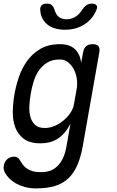

<svg xmlns="http://www.w3.org/2000/svg" viewBox="-30 -805 650 1065"><path d="M361 -120Q346 -90 328.5 -69.5Q311 -49 290 -35.5Q269 -22 245 -16Q221 -10 195 -10Q135 -10 102 -35Q69 -60 54.5 -99Q40 -138 41 -186.5Q42 -235 50 -281Q58 -328 74.5 -377Q91 -426 120.5 -467Q150 -508 194.5 -534Q239 -560 302 -560Q357 -560 386 -532Q415 -504 420 -456L431 -515Q435 -538 448 -549Q461 -560 484 -560Q507 -560 516 -549Q525 -538 521 -515L430 0Q419 64 399.5 109.5Q380 155 349.5 184Q319 213 275 226.5Q231 240 170 240Q136 240 108.5 232.5Q81 225 59.5 213Q38 201 22.5 185.5Q7 170 -2 154Q-7 145 -9 134.5Q-11 124 -9 115Q-8 105 -3 95.5Q2 86 9 79Q16 72 26 68Q36 64 48 64Q59 64 66.5 68.5Q74 73 79 82Q87 95 96 107.5Q105 120 118.5 129.5Q132 139 151 144.5Q170 150 198 150Q224 150 246.5 142.5Q269 135 287.5 117.5Q306 100 319.5 71.5Q333 43 340 0ZM219 -95Q246 -95 273 -106.5Q300 -118 322.5 -137Q345 -156 360.5 -179Q376 -202 380 -226L396 -316Q400 -340 396 -368Q392 -396 380 -419.5Q368 -443 348.5 -459Q329 -475 302 -475Q259 -475 230.5 -457Q202 -439 184 -411.5Q166 -384 156 -351Q146 -318 141 -287Q135 -255 133 -221Q131 -187 138 -159Q145 -131 164 -113Q183 -95 219 -95ZM193 -750Q192 -767 201.5 -776Q211 -785 230 -785Q241 -785 248.5 -782Q256 -779 260 -774Q268 -765 271.5 -753Q275 -741 281 -730Q298 -698 339 -698Q380 -698 410 -730Q419 -740 426.5 -751.5Q434 -763 444 -772Q452 -778 459.5 -781.5Q467 -785 479 -785Q498 -785 505 -776Q512 -767 505 -750Q489 -709 453 -680Q402 -640 330 -640Q258 -640 221 -680Q195 -709 193 -750Z"/></svg>

Font: Maple Mono NL
Style: Italic
Weight: 400
Italic angle: -10°
Monospace: yes
Designer: subframe7536
Version: Version 7.000